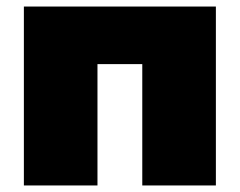

<svg xmlns="http://www.w3.org/2000/svg" viewBox="-20 -567 733 587"><path d="M640 -547V0H415V-371H278V0H53V-547Z"/></svg>

Font: Montserrat Alternates Black
Style: Regular
Weight: 900
Designer: Julieta Ulanovsky
Foundry: Julieta Ulanovsky
Version: Version 7.200